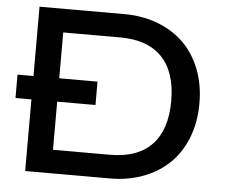

<svg xmlns="http://www.w3.org/2000/svg" viewBox="-51 -757 953 815"><g transform="rotate(5 426.0 -350.0)"><path d="M17.1 -305.2V-404.8H85V-700.2H446.8Q522.9 -700.2 587.4 -676Q651.9 -651.9 698.2 -607.4Q744.6 -563 770.8 -496.8Q796.9 -430.7 796.9 -350.1Q796.9 -269.5 770.8 -203.4Q744.6 -137.2 698.2 -92.8Q651.9 -48.3 587.4 -24.2Q522.9 0 446.8 0H85V-305.2ZM357.9 -305.2H194.8V-100.1H437Q555.2 -100.1 616 -163.8Q676.8 -227.5 676.8 -350.1Q676.8 -472.7 616 -536.4Q555.2 -600.1 437 -600.1H194.8V-404.8H357.9Z"/></g></svg>

Font: Copperplate Sans CC Heavy
Style: Regular
Weight: 400
Designer: indestructible type*
Foundry: Cowboy Collective
Version: Version 1.000